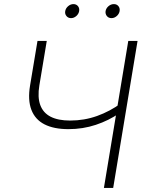

<svg xmlns="http://www.w3.org/2000/svg" viewBox="-20 -930 730 950"><path d="M318.4 -291Q246.6 -291 200.2 -314.7Q153.8 -338.4 135.3 -386.7Q116.7 -435.1 128.9 -507.8L165.5 -727.5H211.4L174.8 -507.8Q165 -449.2 179.2 -410.4Q193.4 -371.6 230.5 -352.5Q267.6 -333.5 327.1 -333.5Q397 -333.5 460.4 -356.2Q523.9 -378.9 580.1 -419.9L571.8 -370.6Q518.1 -333.5 454.1 -312.3Q390.1 -291 318.4 -291ZM494.1 0 614.7 -727.5H660.6L540 0ZM531.7 -840.3Q517.1 -840.3 508.8 -850.6Q500.5 -860.8 502.4 -875Q504.9 -889.2 516.8 -899.4Q528.8 -909.7 543.5 -909.7Q557.6 -909.7 565.9 -899.7Q574.2 -889.6 571.8 -875Q569.3 -860.8 557.6 -850.6Q545.9 -840.3 531.7 -840.3ZM331.5 -840.3Q317.4 -840.3 308.8 -850.6Q300.3 -860.8 302.7 -875Q305.2 -889.2 317.1 -899.4Q329.1 -909.7 343.3 -909.7Q357.4 -909.7 365.7 -899.7Q374 -889.6 371.6 -875Q369.1 -860.8 357.4 -850.6Q345.7 -840.3 331.5 -840.3Z"/></svg>

Font: Inter ExtraLight
Style: Italic
Weight: 250
Italic angle: -9.3988°
Designer: Rasmus Andersson
Foundry: rsms
Version: Version 4.001;git-66647c0bb